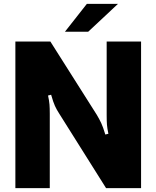

<svg xmlns="http://www.w3.org/2000/svg" viewBox="-20 -979 814 999"><path d="M60 0V-763H242L484 -381Q497 -359 506.5 -339Q516 -319 528 -279L544 -283Q538 -311 536.5 -330Q535 -349 535 -380V-763H714V0H532L288 -388Q275 -408 266 -427.5Q257 -447 246 -486L230 -482Q236 -454 237.5 -435.5Q239 -417 239 -386V0ZM439 -814H318L432 -959H594Z"/></svg>

Font: Open Sauce Sans Black
Style: Regular
Weight: 900
Designer: Alfredo Marco Pradil
Foundry: Creative Sauce Fz LLC
Version: Version 1.477